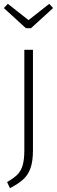

<svg xmlns="http://www.w3.org/2000/svg" viewBox="-29 -782 297 1002"><path d="M143 2Q143 60 130 96Q117 132 92 154.5Q67 177 23 200L8 168Q43 148 61.5 129.5Q80 111 89 81.5Q98 52 98 2V-522H143ZM228 -762 248 -740 133 -635H106L-9 -740L12 -762L120 -677Z"/></svg>

Font: Fira Sans Condensed ExtraLight
Style: Regular
Weight: 275
Width: 3
Designer: Carrois Corporate & Edenspiekermann AG
Foundry: Carrois Corporate GbR & Edenspiekermann AG
Version: Version 4.203